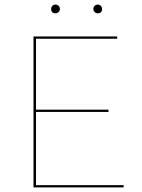

<svg xmlns="http://www.w3.org/2000/svg" viewBox="-20 -817 619 837"><path d="M222 -759Q203 -759 203 -778Q203 -786 208.5 -791.5Q214 -797 222 -797Q230 -797 235.5 -791.5Q241 -786 241 -778Q241 -770 235.5 -764.5Q230 -759 222 -759ZM406 -759Q398 -759 392.5 -764.5Q387 -770 387 -778Q387 -786 392.5 -791.5Q398 -797 406 -797Q414 -797 419.5 -791.5Q425 -786 425 -778Q425 -759 406 -759ZM137 -10H519V0H126V-658H491V-648H137V-339H453V-329H137Z"/></svg>

Font: EauTest Hairline
Style: Regular
Weight: 250
Designer: Christian Thalmann (Catharsis Fonts)
Version: Version 0.001;PS 000.001;hotconv 1.0.88;makeotf.lib2.5.64775